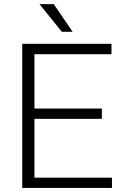

<svg xmlns="http://www.w3.org/2000/svg" viewBox="-20 -927 609 947"><path d="M482.4 -340.8H149.9V-50.8H532.2V0H89.8V-710.9H529.8V-659.7H149.9V-391.6H482.4ZM338.4 -770H285.2L174.8 -906.7H245.1Z"/></svg>

Font: Roboto-Light
Style: Regular
Weight: 300
Designer: Google
Version: Version 2.137; 2017